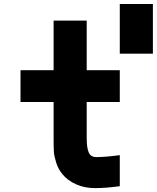

<svg xmlns="http://www.w3.org/2000/svg" viewBox="-20 -937 790 967"><path d="M583.3 0.7Q513.7 10.4 458.3 10.4Q406.2 10.4 363.6 -8.5Q321 -27.3 294.3 -59.9Q273.4 -84.6 263 -117.8Q252.6 -151 251.3 -173.2Q250 -195.3 250 -234.4V-423.2H83.3V-583.3H250V-833.3H416.7V-583.3H583.3V-423.2H416.7V-240.9Q416.7 -192.7 426.8 -169.3Q436.8 -145.8 464.8 -145.8Q511.1 -145.8 583.3 -155.6ZM583.3 -916.7H750V-666.7H583.3Z"/></svg>

Font: Monoid
Style: Bold
Weight: 700
Width: 4
Designer: Andreas Larsen (@larsenwork)
Version: Version 0.61